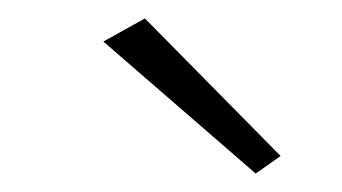

<svg xmlns="http://www.w3.org/2000/svg" viewBox="-20 -714 371 208"><path d="M92 -669 257 -526 284 -545 137 -694Z"/></svg>

Font: SpinnyJost
Style: Regular
Weight: 300
Version: Version 3.710